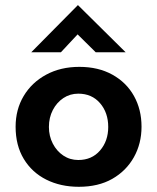

<svg xmlns="http://www.w3.org/2000/svg" viewBox="-20 -707 604 738"><path d="M40 -220Q40 -286 71 -338Q102 -390 157.5 -420Q213 -450 285 -450Q358 -450 412 -420Q466 -390 495 -338Q524 -286 524 -220Q524 -155 494.5 -102.5Q465 -50 411.5 -19.5Q358 11 283 11Q213 11 158 -16.5Q103 -44 71.5 -96Q40 -148 40 -220ZM168 -219Q168 -184 183 -155Q198 -126 223.5 -109Q249 -92 281 -92Q333 -92 364.5 -128.5Q396 -165 396 -219Q396 -274 364.5 -310.5Q333 -347 281 -347Q249 -347 223.5 -330Q198 -313 183 -284Q168 -255 168 -219ZM348 -506 266 -587 298 -596 214 -506H100L279 -687H280L463 -506Z"/></svg>

Font: Reem Kufi Fun SemiBold
Style: Regular
Weight: 600
Designer: Khaled Hosny
Version: Version 1.005